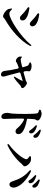

<svg xmlns="http://www.w3.org/2000/svg" viewBox="1536 -2360 887 4000"><g transform="rotate(90 1980.0 -359.5)"><path d="M258 -720C254 -709 259 -700 271 -692C301 -673 332 -649 362 -623C380 -608 390 -597 401 -586C431 -557 449 -537 480 -537C505 -537 528 -561 528 -590C528 -650 468 -683 402 -707C355 -720 316 -727 285 -732C270 -734 262 -731 258 -720ZM144 -489C174 -469 205 -445 241 -414C258 -400 270 -389 278 -379C305 -351 324 -331 354 -331C393 -331 406 -360 406 -385C406 -444 337 -483 268 -503C225 -515 191 -521 159 -527C144 -530 134 -526 131 -516C127 -506 131 -497 144 -489ZM158 -145C160 -120 168 -85 181 -67C213 -23 277 20 319 20C338 20 350 8 366 -6C366 -6 369 -9 371 -10C379 -16 385 -21 397 -28C608 -150 828 -337 934 -539C941 -553 940 -563 934 -567C928 -571 919 -567 909 -555C734 -340 373 -110 264 -110C231 -110 203 -134 183 -155C173 -166 167 -171 163 -169C158 -166 156 -159 158 -145Z M1279 -543C1279 -534 1286 -529 1301 -524C1324 -517 1341 -507 1346 -496C1357 -477 1366 -440 1377 -404C1378 -400 1380 -396 1381 -392C1383 -384 1375 -378 1359 -374C1303 -360 1247 -347 1224 -347C1201 -347 1189 -356 1178 -366C1176 -367 1175 -369 1173 -371L1170 -373C1168 -375 1165 -375 1163 -374C1161 -373 1158 -366 1158 -351C1157 -336 1159 -319 1162 -309C1177 -277 1218 -245 1247 -245C1257 -245 1266 -251 1281 -260C1287 -264 1294 -269 1305 -274L1333 -285C1345 -290 1361 -295 1378 -302C1394 -308 1405 -302 1409 -285C1432 -190 1451 -75 1456 -16C1459 30 1490 64 1531 64C1563 64 1575 45 1575 14C1575 -2 1568 -27 1562 -45C1559 -52 1558 -57 1557 -62C1556 -64 1555 -68 1555 -68C1540 -118 1513 -218 1490 -311C1486 -327 1492 -338 1507 -342C1511 -343 1514 -344 1518 -345L1541 -352C1551 -355 1564 -359 1574 -363C1609 -373 1637 -382 1656 -386C1668 -388 1669 -390 1667 -386C1654 -352 1622 -288 1584 -232C1575 -219 1573 -210 1577 -206C1581 -202 1590 -203 1603 -211C1658 -246 1707 -291 1744 -324L1754 -334L1764 -343C1766 -345 1773 -348 1780 -350L1787 -353C1801 -358 1815 -363 1815 -382C1815 -422 1741 -477 1707 -477C1703 -477 1695 -473 1688 -469C1686 -468 1683 -467 1681 -465C1676 -461 1668 -457 1657 -454C1636 -447 1562 -426 1496 -408C1479 -403 1468 -411 1466 -427C1463 -445 1461 -460 1460 -468C1459 -479 1461 -489 1463 -500C1464 -508 1465 -517 1465 -526C1465 -559 1389 -574 1356 -574C1333 -574 1316 -569 1298 -563C1284 -558 1279 -552 1279 -543Z M2677 -566C2697 -539 2709 -521 2723 -521C2742 -521 2759 -537 2759 -561C2759 -584 2750 -606 2729 -625C2701 -650 2663 -667 2620 -681C2605 -686 2595 -684 2591 -676C2586 -668 2590 -659 2602 -649C2641 -616 2661 -588 2677 -566ZM2264 -745C2264 -734 2272 -728 2287 -725C2318 -718 2338 -707 2342 -686C2351 -639 2353 -521 2353 -439C2353 -373 2352 -228 2344 -154C2342 -135 2339 -121 2336 -107L2335 -100C2332 -88 2330 -78 2330 -65C2330 -3 2360 56 2408 56C2445 56 2458 34 2458 -11V-20C2457 -25 2457 -31 2457 -38L2454 -107C2451 -189 2450 -305 2451 -394C2452 -413 2464 -421 2482 -412C2523 -392 2553 -371 2577 -349C2608 -325 2625 -305 2639 -289C2666 -258 2681 -239 2718 -239C2753 -239 2774 -265 2774 -297C2774 -347 2743 -377 2703 -400C2649 -432 2566 -459 2477 -474C2461 -477 2453 -486 2454 -502C2456 -549 2458 -598 2462 -632C2465 -646 2471 -655 2478 -667C2484 -676 2490 -685 2490 -702C2490 -741 2399 -783 2352 -783C2331 -783 2307 -776 2283 -767C2270 -762 2264 -755 2264 -745ZM2693 -731C2735 -699 2753 -675 2768 -657C2790 -629 2801 -611 2819 -611C2837 -611 2851 -624 2851 -649C2851 -674 2839 -698 2815 -717C2789 -736 2753 -751 2709 -764C2694 -768 2685 -766 2680 -758C2676 -750 2680 -741 2693 -731Z M3716 -553C3734 -526 3747 -508 3761 -508C3780 -508 3797 -524 3797 -548C3797 -570 3788 -591 3768 -611C3739 -635 3701 -653 3658 -668C3643 -673 3633 -671 3629 -663C3624 -655 3628 -646 3640 -636C3679 -603 3700 -575 3716 -553ZM2983 -78C2988 -69 2998 -68 3012 -75C3159 -143 3307 -260 3392 -366C3397 -371 3407 -379 3415 -386C3428 -398 3444 -410 3444 -431C3444 -476 3377 -554 3311 -561C3293 -563 3274 -562 3257 -561C3243 -560 3235 -555 3233 -545C3231 -536 3236 -527 3249 -520C3278 -503 3297 -484 3297 -466C3297 -403 3146 -213 2994 -105C2981 -96 2978 -86 2983 -78ZM3538 -526C3650 -430 3710 -321 3752 -190C3768 -141 3784 -111 3822 -112C3860 -112 3890 -151 3888 -200C3881 -335 3717 -482 3557 -557C3543 -563 3533 -562 3528 -554C3523 -546 3525 -536 3538 -526ZM3731 -709C3773 -677 3791 -652 3807 -635C3828 -607 3839 -589 3856 -589C3875 -589 3889 -602 3889 -627C3889 -652 3877 -675 3853 -695C3827 -714 3791 -729 3747 -742C3732 -745 3723 -743 3718 -735C3714 -727 3718 -719 3731 -709Z"/></g></svg>

Font: 寒蝉锦书宋Pro Soft
Style: Regular
Weight: 700
Designer: 寒蝉锦书宋{Warren} 思源宋体{Ryoko NISHIZUKA 西塚涼子 (kana & ideographs); Frank Grießhammer (Latin, Greek & Cyrillic); Wenlong ZHANG 
Foundry: Adobe & ChillType
Version: Version 2.000;Glyphs 3.1.1 (3135)